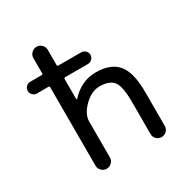

<svg xmlns="http://www.w3.org/2000/svg" viewBox="-173 -911 987 1028"><g transform="rotate(-30 320.5 -397.0)"><path d="M71.3 -556.6Q56.6 -556.6 45.9 -567.4Q35.2 -578.1 35.2 -592.8Q35.2 -607.4 45.9 -618.2Q56.6 -628.9 71.3 -628.9H142.6Q149.4 -628.9 149.4 -636.7V-730.5Q149.4 -748 162.6 -761.2Q175.8 -774.4 193.8 -774.4Q211.9 -774.4 225.1 -761.2Q238.3 -748 238.3 -730.5V-636.7Q238.3 -628.9 246.1 -628.9H386.7Q401.4 -628.9 412.1 -618.2Q422.9 -607.4 422.9 -592.8Q422.9 -578.1 412.1 -567.4Q401.4 -556.6 386.7 -556.6H246.1Q238.3 -556.6 238.3 -548.8V-425.8Q238.3 -423.8 240.2 -422.9Q242.2 -421.9 243.2 -423.8Q309.6 -497.1 399.4 -497.1Q492.2 -497.1 534.7 -445.3Q577.1 -393.6 577.1 -274.4V-64.5Q577.1 -45.9 564.5 -33.2Q551.8 -20.5 533.2 -20.5Q514.6 -20.5 502 -33.2Q489.3 -45.9 489.3 -64.5V-261.7Q489.3 -358.4 465.3 -390.1Q441.4 -421.9 379.9 -421.9Q330.1 -421.9 284.2 -377Q238.3 -332 238.3 -286.1V-64.5Q238.3 -46.9 225.1 -33.7Q211.9 -20.5 193.8 -20.5Q175.8 -20.5 162.6 -33.7Q149.4 -46.9 149.4 -64.5V-548.8Q149.4 -556.6 142.6 -556.6Z"/></g></svg>

Font: Gen Jyuu Gothic Regular
Style: Regular
Weight: 400
Designer: [Source Han Sans]
Ryoko NISHIZUKA  (kana & ideographs); Paul D. Hunt (Latin, Greek & Cyrillic); Wenlong ZHANG  (bopomofo
Version: Version 1.002.20150607